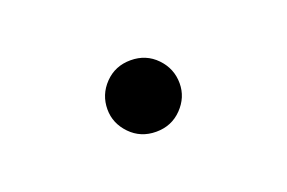

<svg xmlns="http://www.w3.org/2000/svg" viewBox="-33 -158 366 245"><g transform="rotate(-20 150.0 -35.5)"><path d="M150 13Q129 13 115 -1.5Q101 -16 101 -35Q101 -55 115 -69.5Q129 -84 150 -84Q171 -84 185 -69.5Q199 -55 199 -35Q199 -16 185 -1.5Q171 13 150 13Z"/></g></svg>

Font: Source Serif Pro Light
Style: Regular
Weight: 300
Designer: Frank Grießhammer
Foundry: Adobe Systems Incorporated
Version: Version 3.001;hotconv 1.0.111;makeotfexe 2.5.65597